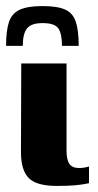

<svg xmlns="http://www.w3.org/2000/svg" viewBox="-30 -608 321 632"><path d="M110 -588Q159 -588 184.5 -576.5Q210 -565 219.5 -536.5Q229 -508 229 -457H174Q174 -497 162 -514.5Q150 -532 110 -532Q73 -532 59 -514.5Q45 -497 45 -457H-10Q-10 -507 -0.5 -535.5Q9 -564 35 -576Q61 -588 110 -588ZM157 4Q90 4 64.5 -22Q39 -48 39 -107L40 -399H189V-113Q189 -82 198.5 -68.5Q208 -55 230 -55Q243 -55 251.5 -57Q260 -59 263 -60V-5Q258 -4 247.5 -2Q237 0 215.5 2Q194 4 157 4Z"/></svg>

Font: Genos Thin
Style: Bold
Weight: 700
Version: Version 1.010